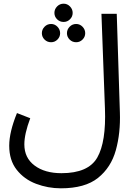

<svg xmlns="http://www.w3.org/2000/svg" viewBox="-20 -789 735 1041"><path d="M30 1Q30 80 70.5 131.5Q111 183 175.5 207.5Q240 232 310 232Q441 232 511.5 175.5Q582 119 608 25.5Q634 -68 630 -180L613 -714H530L549 -201Q556 -20 507.5 65Q459 150 313 150Q223 150 167.5 108.5Q112 67 112 -6Q112 -63 144 -148L72 -176Q30 -73 30 1ZM325 -670Q345 -670 359.5 -684.5Q374 -699 374 -719Q374 -739 359.5 -754Q345 -769 325 -769Q304 -769 289.5 -754Q275 -739 275 -719Q275 -699 289.5 -684.5Q304 -670 325 -670ZM257 -560Q277 -560 291.5 -574.5Q306 -589 306 -609Q306 -629 291.5 -644Q277 -659 257 -659Q236 -659 221.5 -644Q207 -629 207 -609Q207 -589 221.5 -574.5Q236 -560 257 -560ZM393 -560Q413 -560 427.5 -574.5Q442 -589 442 -609Q442 -629 427.5 -644Q413 -659 393 -659Q372 -659 357.5 -644Q343 -629 343 -609Q343 -589 357.5 -574.5Q372 -560 393 -560Z"/></svg>

Font: Noto Sans Arabic
Style: Regular
Weight: 400
Designer: Nadine Chahine - Monotype Design Team
Foundry: Monotype Imaging Inc.
Version: Version 1.902